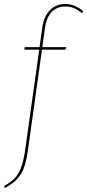

<svg xmlns="http://www.w3.org/2000/svg" viewBox="-57 -756 440 969"><path d="M272 -723.1Q231 -723.1 204.3 -696Q177.7 -668.9 169.9 -615.7L156.7 -518.1H277.3L273.4 -505.4H154.8L83.5 5.4Q77.1 48.8 68.1 78.1Q59.1 107.4 44.2 128.7Q29.3 149.9 12.2 163.8Q-4.9 177.7 -32.2 193.4L-36.6 183.1Q-2.9 163.6 15.9 144.8Q34.7 126 48.1 92.8Q61.5 59.6 69.3 5.4L141.1 -505.4H65.9L67.9 -518.1H142.6L156.7 -617.7Q165 -674.3 195.6 -705.1Q226.1 -735.8 272.5 -735.8Q320.3 -735.8 363.8 -699.2L356.4 -689.9Q334.5 -707.5 315.7 -715.3Q296.9 -723.1 272 -723.1Z"/></svg>

Font: Fira Sans Compressed Hair
Style: Italic
Weight: 100
Width: 3
Italic angle: -8°
Designer: Carrois Corporate & Edenspiekermann AG
Foundry: Carrois Corporate GbR & Edenspiekermann AG
Version: Version 4.203;PS 004.203;hotconv 1.0.88;makeotf.lib2.5.64775